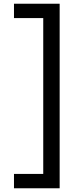

<svg xmlns="http://www.w3.org/2000/svg" viewBox="-20 -758 418 1030"><path d="M55 252V175H212V-661H55V-738H300V252Z"/></svg>

Font: Gantari Medium
Style: Regular
Weight: 500
Designer: Anugrah Pasau
Foundry: Lafontype
Version: Version 1.000; ttfautohint (v1.8.4.7-5d5b)